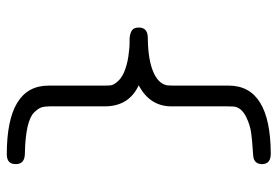

<svg xmlns="http://www.w3.org/2000/svg" viewBox="-146 -588 817 565"><g transform="rotate(90 262.5 -305.5)"><path d="M61 -305.2Q61 -332 91.8 -332H95.2Q156.2 -333 191.2 -347.9Q226.1 -362.8 231 -388.2Q231.9 -395 231.9 -410.2V-569.8Q231.9 -692.9 432.1 -693.8Q462.9 -693.8 462.9 -668Q462.9 -647.9 444.8 -643.1Q441.9 -642.1 418 -640.6Q394 -639.2 370.6 -636Q347.2 -632.8 324 -621.3Q300.8 -609.9 294.9 -591.8Q293 -586.9 293 -566.9V-405.8Q294.9 -338.9 231 -305.2Q293 -276.4 293 -205.1V-43Q293 -28.8 295.9 -19.3Q298.8 -9.8 311 2.7Q323.2 15.1 353.5 22Q383.8 28.8 431.2 29.8Q463.4 29.8 462.9 57.1Q462.9 83 434.1 83Q231.9 83 231.9 -40V-202.1Q231.9 -216.3 231 -223.6Q230 -231 220.9 -241.9Q211.9 -252.9 194.8 -261.2Q171.9 -271 145 -274.9Q118.2 -278.8 101.1 -278.3Q84 -277.8 72.5 -283.4Q61 -289.1 61 -305.2Z"/></g></svg>

Font: CMU Typewriter Text
Style: Light
Weight: 200
Version: Version 0.7.0